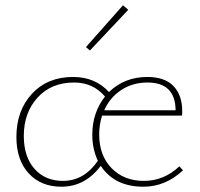

<svg xmlns="http://www.w3.org/2000/svg" viewBox="-20 -703 757 726"><path d="M465 -666 320 -512 305 -525 445 -683ZM658 -74 672 -59Q606 3 522 3Q413 3 361 -76Q302 3 212 3Q135 3 88.5 -47.5Q42 -98 42 -185Q42 -285 101 -348.5Q160 -412 256 -412Q340 -412 392 -355Q451 -412 537 -412Q603 -412 636 -377.5Q669 -343 669 -283Q669 -271 668 -266H366Q355 -231 355 -195Q355 -115 402 -67Q449 -19 524 -19Q600 -19 658 -74ZM218 -19Q298 -19 350 -95Q329 -140 329 -193Q329 -277 377 -338Q332 -391 260 -391Q174 -391 122 -334Q70 -277 70 -189Q70 -110 110.5 -64.5Q151 -19 218 -19ZM538 -391Q482 -391 439 -363Q396 -335 374 -286H644Q643 -391 538 -391Z"/></svg>

Font: EauTestInfant Extralight
Style: Regular
Weight: 250
Designer: Christian Thalmann (Catharsis Fonts)
Version: Version 0.001;PS 000.001;hotconv 1.0.88;makeotf.lib2.5.64775